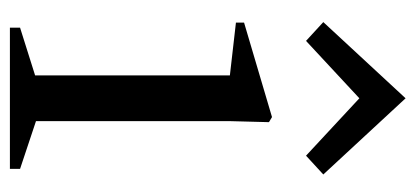

<svg xmlns="http://www.w3.org/2000/svg" viewBox="-240 -578 819 378"><g transform="rotate(90 169.0 -389.5)"><path d="M35 -20 146 -55 129 -32V-451L147 -431L25 -445V-461L211 -516L221 -510L219 -434V-33L202 -57L313 -20V0H35ZM24 -617 174 -779 324 -617 287 -583 174 -688 61 -583Z"/></g></svg>

Font: Wittgenstein
Style: Regular
Weight: 400
Designer: Jörg Drees
Foundry: Jörg Drees
Version: Version 1.003;Glyphs 3.1.2 (3151)